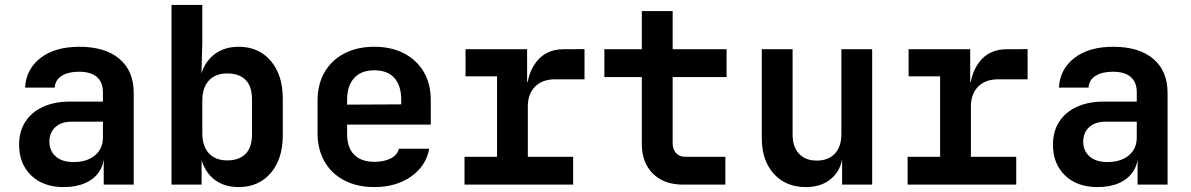

<svg xmlns="http://www.w3.org/2000/svg" viewBox="-20 -750 4840 780"><path d="M238.5 10Q155.3 10 106.5 -37.5Q57.6 -85 57.6 -162Q57.6 -215.9 82.7 -255.1Q107.7 -294.3 154.3 -315.8Q200.9 -337.3 264.4 -337.3H398.1V-375.6Q398.1 -416.1 373.5 -437.4Q348.9 -458.6 301 -458.6Q257.2 -458.6 230.7 -441.9Q204.3 -425.3 202.3 -394.2H81.9Q85.7 -468.6 144.4 -514.3Q203.1 -560 302.2 -560Q407.4 -560 465.3 -510.8Q523.2 -461.7 523.2 -373.3V0H401.4V-105.3H381.2L402.8 -122.9Q402.8 -82.3 382.8 -52.5Q362.8 -22.6 326.1 -6.3Q289.4 10 238.5 10ZM278.7 -91.7Q333.6 -91.7 365.8 -118.8Q398.1 -145.8 398.1 -190.9V-255.6H270.3Q228.6 -255.6 204.6 -233.2Q180.6 -210.8 180.6 -174.4Q180.6 -137.1 206.5 -114.4Q232.3 -91.7 278.7 -91.7Z M949.6 10Q876.9 10 833.8 -36.4Q790.8 -82.9 790.8 -163.4L826.9 -110.9H799V0H676.8V-730H801.9V-575.9L798.1 -439.1H826.9L789.9 -386.6Q789.9 -467.3 833.6 -513.6Q877.3 -560 949.6 -560Q1030.8 -560 1079.8 -503Q1128.8 -445.9 1128.8 -349.1V-200.4Q1128.8 -104.1 1079.8 -47Q1030.8 10 949.6 10ZM903.2 -98.4Q950.8 -98.4 977.3 -124.6Q1003.7 -150.8 1003.7 -203.8V-346.2Q1003.7 -400.2 977.3 -425.9Q950.8 -451.6 903.2 -451.6Q855.2 -451.6 828.5 -422.7Q801.9 -393.9 801.9 -341.2V-208.8Q801.9 -156.1 828.5 -127.3Q855.2 -98.4 903.2 -98.4Z M1500.6 10Q1430.9 10 1378.9 -17.1Q1326.9 -44.2 1298.4 -93.7Q1270 -143.2 1270 -210V-340Q1270 -407.2 1298.4 -456.5Q1326.9 -505.8 1378.9 -532.9Q1430.9 -560 1500.6 -560Q1570.3 -560 1621.7 -533.1Q1673.1 -506.2 1701.6 -457.8Q1730 -409.3 1730 -344.1V-243.8H1390.1V-205.9Q1390.1 -150.1 1419 -121.3Q1447.9 -92.6 1500.6 -92.6Q1540.1 -92.6 1567.6 -106.5Q1595.1 -120.5 1600.4 -145.9H1723.7Q1710.6 -75.1 1649.7 -32.5Q1588.8 10 1500.6 10ZM1609.9 -315.3V-345.3Q1609.9 -402.1 1582.2 -433.2Q1554.6 -464.4 1500.6 -464.4Q1446.6 -464.4 1418.4 -432.7Q1390.1 -401 1390.1 -344.1V-324.9L1618.6 -326.1Z M1867.1 0V-113H1999.2V-439.9H1871.2V-550H2121.4V-416.9H2146.1L2118.6 -360.2Q2118.6 -445.9 2158.1 -497.7Q2197.7 -549.6 2268.6 -550L2354.6 -550.4V-427.8H2235.1Q2182.6 -427.8 2153.4 -397.8Q2124.3 -367.8 2124.3 -317.4V-113H2308.4V0Z M2755 0Q2677.6 0 2632.5 -44.5Q2587.4 -88.9 2587.4 -165.5V-437H2435.3V-550H2587.4V-705H2712.6V-550H2931.7V-437H2712.6V-168.4Q2712.6 -143.9 2726.1 -128.5Q2739.7 -113 2763.8 -113H2926.7V0Z M3523.2 -550V0H3401V-105H3367.4L3404 -134.2Q3403.4 -68.4 3362.6 -29.2Q3321.9 10 3253.4 10Q3172.6 10 3123.7 -43.9Q3074.8 -97.9 3074.8 -188.8V-550H3199.9V-204.2Q3199.9 -152.9 3226.1 -125.2Q3252.4 -97.6 3298.2 -97.6Q3344.8 -97.6 3371.5 -125.9Q3398.1 -154.1 3398.1 -205.9V-550Z M3667.1 0V-113H3799.2V-439.9H3671.2V-550H3921.4V-416.9H3946.1L3918.6 -360.2Q3918.6 -445.9 3958.1 -497.7Q3997.7 -549.6 4068.6 -550L4154.6 -550.4V-427.8H4035.1Q3982.6 -427.8 3953.4 -397.8Q3924.3 -367.8 3924.3 -317.4V-113H4108.4V0Z M4438.5 10Q4355.3 10 4306.5 -37.5Q4257.6 -85 4257.6 -162Q4257.6 -215.9 4282.7 -255.1Q4307.7 -294.3 4354.3 -315.8Q4400.9 -337.3 4464.4 -337.3H4598.1V-375.6Q4598.1 -416.1 4573.5 -437.4Q4548.9 -458.6 4501 -458.6Q4457.2 -458.6 4430.7 -441.9Q4404.3 -425.3 4402.3 -394.2H4281.9Q4285.7 -468.6 4344.4 -514.3Q4403.1 -560 4502.2 -560Q4607.4 -560 4665.3 -510.8Q4723.2 -461.7 4723.2 -373.3V0H4601.4V-105.3H4581.2L4602.8 -122.9Q4602.8 -82.3 4582.8 -52.5Q4562.8 -22.6 4526.1 -6.3Q4489.4 10 4438.5 10ZM4478.7 -91.7Q4533.6 -91.7 4565.8 -118.8Q4598.1 -145.8 4598.1 -190.9V-255.6H4470.3Q4428.6 -255.6 4404.6 -233.2Q4380.6 -210.8 4380.6 -174.4Q4380.6 -137.1 4406.5 -114.4Q4432.3 -91.7 4478.7 -91.7Z"/></svg>

Font: Atlassian Mono
Style: Regular
Weight: 400
Monospace: yes
Designer: Philipp Nurullin, Konstantin Bulenkov
Foundry: Modifications by Atlassian Pty Ltd, manufactured by JetBrains
Version: Version 2.304